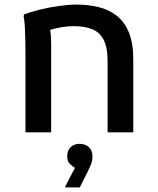

<svg xmlns="http://www.w3.org/2000/svg" viewBox="-20 -577 689 837"><path d="M91 0V-343Q91 -363 90.5 -394.5Q90 -426 88.5 -457Q87 -488 83 -506L85 -514Q113 -525 153.5 -535Q194 -545 236.5 -551Q279 -557 313 -557Q363 -557 408 -546.5Q453 -536 487.5 -509.5Q522 -483 541.5 -436.5Q561 -390 561 -318V0H449V-311Q449 -372 431 -405Q413 -438 380 -450.5Q347 -463 301 -463Q276 -463 249 -458.5Q222 -454 199 -447Q203 -419 203 -383V0ZM307 154Q296 149 284.5 137.5Q273 126 273 105Q273 79 288 64.5Q303 50 327 50Q351 50 367 64Q383 78 383 106Q383 125 376 141Q369 157 364 168L328 240H265V235Z"/></svg>

Font: Kufam Medium
Style: Regular
Weight: 500
Designer: Wael Morcos, Artur Schmal
Foundry: Original Type
Version: Version 1.300; ttfautohint (v1.8.3)